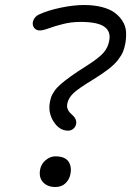

<svg xmlns="http://www.w3.org/2000/svg" viewBox="-20 -752 526 770"><path d="M252.9 -228Q218.3 -228 195.1 -264.2Q171.9 -300.3 180.2 -342.8Q182.6 -355.5 185.8 -364.3Q189 -373 197.8 -386.2Q206.5 -399.4 221.7 -412.8Q236.8 -426.3 263.2 -445.3Q289.6 -464.4 327.1 -487.8Q377 -519.5 395.3 -540.8Q413.6 -562 418 -588.9Q425.3 -626 398.2 -645Q371.1 -664.1 303.2 -664.1Q265.6 -664.1 232.2 -655.5Q198.7 -647 175.5 -638.4Q152.3 -629.9 140.1 -629.9Q125.5 -629.9 117.4 -639.6Q109.4 -649.4 111.8 -664.1Q116.7 -684.6 136.2 -693.8Q171.9 -710.4 223.6 -721.2Q275.4 -731.9 316.9 -731.9Q357.4 -731.9 389.2 -723.6Q420.9 -715.3 440.2 -700.9Q459.5 -686.5 471.7 -667Q483.9 -647.5 485.4 -625.2Q486.8 -603 482.9 -579.1Q479 -558.1 472.9 -543.7Q466.8 -529.3 453.1 -511.5Q439.5 -493.7 414.8 -474.6Q390.1 -455.6 352.1 -432.1Q293 -396.5 273.4 -377.2Q253.9 -357.9 250 -336.9Q247.6 -324.7 251 -315.4Q254.4 -306.2 260.7 -299.8Q267.1 -293.5 273.4 -287.6Q279.8 -281.7 283.4 -273.2Q287.1 -264.6 285.2 -253.9Q282.7 -242.7 273.9 -235.4Q265.1 -228 252.9 -228ZM202.1 -2Q170.4 -2 152.6 -21.2Q134.8 -40.5 141.1 -73.2Q145.5 -95.2 163.6 -110.1Q181.6 -125 202.1 -125Q240.2 -125 254.4 -104.5Q268.6 -84 262.2 -53.2Q258.3 -32.2 242.7 -17.1Q227.1 -2 202.1 -2Z"/></svg>

Font: Shantell Sans Irregular Bouncy
Style: Italic
Weight: 300
Italic angle: -11.31°
Designer: Stephen Nixon, Anya Danilova, Shantell Martin
Foundry: Arrow Type
Version: Version 1.006;[9816181b4]